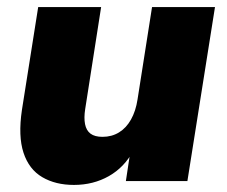

<svg xmlns="http://www.w3.org/2000/svg" viewBox="-20 -512 641 543"><path d="M189 11Q137 11 99.5 -11Q62 -33 46.5 -80Q31 -127 42 -201L88 -492H266L221 -204Q217 -179 220.5 -161Q224 -143 236 -134Q248 -125 270 -125Q296 -125 316.5 -137.5Q337 -150 350.5 -174Q364 -198 369 -231L410 -492H588L510 0H336L349 -86H357Q332 -39 288 -14Q244 11 189 11Z"/></svg>

Font: Nunito Sans 12pt ExtraLight 12pt Black
Style: Italic
Weight: 900
Italic angle: -9°
Version: Version 3.101;gftools[0.9.27]